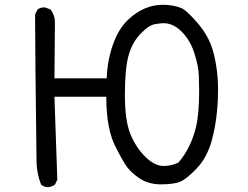

<svg xmlns="http://www.w3.org/2000/svg" viewBox="-20 -763 1040 804"><path d="M180 21Q164 20 152 10Q135 -33 133 -82Q127 -565 127 -673V-703L137 -723Q148 -732 165 -732Q171 -732 192 -723Q210 -699 210 -670L208 -435H427Q429 -507 452.5 -575Q476 -643 518 -682Q584 -743 662 -743Q705 -743 740 -729Q762 -719 807 -667Q852 -615 870 -556Q893 -478 893 -388Q893 -269 866 -172Q846 -102 804 -58Q762 -14 735.5 -2.5Q709 9 653 9Q601 9 561.5 -18Q522 -45 502.5 -77.5Q483 -110 466 -144Q425 -220 425 -358H208L220 -10L210 10Q196 20 180 21ZM665 -68Q697 -68 727 -82Q779 -143 800 -228Q814 -284 814 -384Q814 -411 812.5 -449Q811 -487 793 -543Q775 -599 735 -636Q702 -666 664 -666Q656 -666 629.5 -662Q603 -658 567.5 -620.5Q532 -583 517.5 -527.5Q503 -472 503 -366Q503 -259 525.5 -203Q548 -147 587.5 -107.5Q627 -68 665 -68Z"/></svg>

Font: Xiaolai SC
Style: Regular
Weight: 400
Designer: Nozomi Seto 瀬戸のぞみ
Version: Version 3.11;December 4, 2020;FontCreator 13.0.0.2613 64-bit